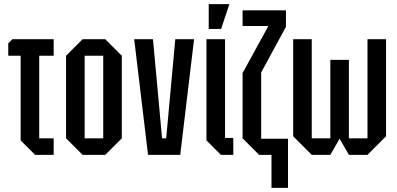

<svg xmlns="http://www.w3.org/2000/svg" viewBox="-20 -750 1925 930"><path d="M80 -70V-480H20V-540L40 -560H240V-480H170V-80H240V0H150Z M300 -80V-480L380 -560H490L570 -480V-80L490 0H380ZM390 -80H480V-480H390Z M697 0 630 -560H721L765 -80H785L829 -560H920L853 0Z M980 -560H1070V-82H1110V0H1050L980 -70ZM991 -610V-730H1091L1051 -610Z M1235 0 1155 -80V-396L1280 -624H1155V-700H1365V-620L1245 -399V-78H1375V160H1295V0Z M1670 -460V-80H1760V-560H1850V-90L1760 0H1670L1625 -78L1580 0H1490L1400 -90V-560H1490V-80H1580V-460Z"/></svg>

Font: Tektur Condensed
Style: Regular
Weight: 400
Width: 3
Designer: Adam Jagosz
Foundry: Adam Jagosz
Version: Version 1.005;gftools[0.9.30]